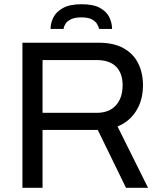

<svg xmlns="http://www.w3.org/2000/svg" viewBox="-20 -888 767 908"><path d="M86.1 0V-686H446.6Q517.1 -686 563.5 -660.5Q609.8 -634.9 632.9 -589.7Q656.1 -544.4 656.1 -484.9Q656.1 -414.3 623.8 -363.2Q591.5 -312.2 535.8 -289.9L680.1 0H575.8L442.4 -273.4H181.2V0ZM181.2 -354.4H437.6Q495.4 -354.4 527.7 -389.3Q559.9 -424.3 559.9 -485.4Q559.9 -541.3 529.1 -572.6Q498.2 -603.9 437.6 -603.9H181.2ZM219.1 -751.2Q219.1 -779 232.5 -805.8Q245.9 -832.6 278.1 -850.3Q310.4 -868 366 -868Q422.1 -868 453.4 -850.3Q484.6 -832.6 497.3 -805.8Q510 -779 510 -751.2H448.8Q446.3 -762.2 438.8 -774.9Q431.3 -787.5 414.2 -796.6Q397 -805.8 365.1 -805.8Q333.1 -805.8 315 -796.6Q296.9 -787.5 289.3 -774.9Q281.8 -762.2 280.3 -751.2Z"/></svg>

Font: Archivo Variable SemiBold
Style: Regular
Weight: 600
Designer: Hector Gatti
Foundry: Omnibus-Type
Version: Version 2.001